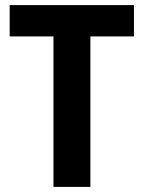

<svg xmlns="http://www.w3.org/2000/svg" viewBox="-20 -734 565 754"><path d="M335 0V-591H506V-714H18V-591H190V0Z"/></svg>

Font: Noto Sans Sinhala UI SemiCondensed
Style: Bold
Weight: 700
Width: 4
Designer: Jelle Bosma - Monotype Design Team
Foundry: Monotype Imaging Inc.
Version: Version 2.006